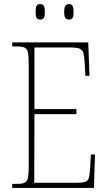

<svg xmlns="http://www.w3.org/2000/svg" viewBox="-20 -922 530 942"><path d="M40 0V-20H65Q90 -20 102 -26Q114 -32 117.5 -51Q121 -70 121 -108V-606Q121 -645 117.5 -663.5Q114 -682 102 -688Q90 -694 65 -694H40V-714H413L419 -550H399L396 -606Q394 -643 389.5 -660.5Q385 -678 370.5 -683.5Q356 -689 325 -689H149V-387H355V-362H149L148 -25H354Q384 -25 398 -30Q412 -35 416 -49.5Q420 -64 422 -94L426 -164H446L441 0ZM318 -826Q307 -826 301 -833.5Q295 -841 295 -863Q295 -886 301 -894Q307 -902 318 -902Q330 -902 335.5 -894Q341 -886 341 -863Q341 -841 335.5 -833.5Q330 -826 318 -826ZM177 -826Q165 -826 160 -833.5Q155 -841 155 -863Q155 -886 160 -894Q165 -902 177 -902Q189 -902 194.5 -894Q200 -886 200 -863Q200 -841 194.5 -833.5Q189 -826 177 -826Z"/></svg>

Font: Noto Serif Ethiopic Condensed Thin
Style: Regular
Weight: 100
Width: 3
Designer: Monotype Design Team
Foundry: Monotype Imaging Inc.
Version: Version 2.102; ttfautohint (v1.8.4.7-5d5b)